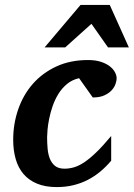

<svg xmlns="http://www.w3.org/2000/svg" viewBox="-20 -742 540 774"><path d="M450.2 -425.8Q450.2 -417 445.8 -403.8Q441.4 -390.6 430.4 -378.4Q419.4 -366.2 400.9 -357.7Q382.3 -349.1 354 -349.1L298.8 -426.8Q270.5 -420.4 250 -403.3Q229.5 -386.2 215.3 -363.3Q201.2 -340.3 192.1 -314Q183.1 -287.6 178.2 -263.2Q173.3 -238.8 171.6 -219Q169.9 -199.2 169.9 -189Q169.9 -166 171.9 -143.3Q173.8 -120.6 180.9 -102.5Q188 -84.5 201.9 -73.2Q215.8 -62 240.2 -62Q258.8 -62 277.8 -67.4Q296.9 -72.8 319.1 -87.4Q341.3 -102.1 367.9 -127.7Q394.5 -153.3 428.2 -193.8V-94.2Q407.7 -69.8 384.3 -50.3Q360.8 -30.8 333.7 -16.8Q306.6 -2.9 275.6 4.6Q244.6 12.2 209 12.2Q163.1 12.2 129.9 -1.5Q96.7 -15.1 75.2 -40Q53.7 -64.9 43.5 -100.1Q33.2 -135.3 33.2 -178.2Q33.2 -243.2 53.5 -301.5Q73.7 -359.9 112.5 -404.1Q151.4 -448.2 207.3 -474.1Q263.2 -500 335 -500Q364.7 -500 386.5 -492.9Q408.2 -485.8 422.4 -474.9Q436.5 -463.9 443.4 -450.9Q450.2 -438 450.2 -425.8ZM415.5 -550.8 348.6 -646 242.7 -550.8H159.7L304.7 -722.2H422.4L499.5 -550.8Z"/></svg>

Font: Charis SIL
Style: Bold Italic
Weight: 700
Italic angle: -11°
Foundry: SIL International
Version: Version 4.112